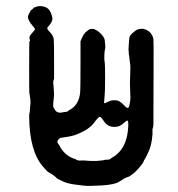

<svg xmlns="http://www.w3.org/2000/svg" viewBox="-20 -592 587 632"><path d="M282 -497 292 -496Q290 -496 294 -494Q302 -491 311 -482Q320 -473 322 -467.5Q324 -462 324.5 -462Q325 -462 325 -457Q328 -436 326 -431Q324 -426 323.5 -409.5Q323 -393 324.5 -387.5Q326 -382 326 -335Q326 -288 324 -271Q322 -254 323 -252.5Q324 -251 334.5 -256.5Q345 -262 355 -262Q365 -262 368.5 -260.5Q372 -259 373.5 -258Q375 -257 378.5 -254.5Q382 -252 389 -245Q398 -235 401.5 -237Q405 -239 406 -246Q407 -253 408.5 -260Q410 -267 408.5 -292.5Q407 -318 408.5 -345.5Q410 -373 408.5 -380.5Q407 -388 406.5 -395.5Q406 -403 405.5 -405.5Q405 -408 405 -409.5Q405 -411 404.5 -411.5Q404 -412 404 -411.5Q404 -411 404 -413.5Q404 -416 404 -420Q404 -424 403 -428Q403 -437 403.5 -438.5Q404 -440 404.5 -453.5Q405 -467 407 -472Q409 -477 410 -477Q411 -477 413.5 -480.5Q416 -484 417 -484Q418 -484 424 -489.5Q430 -495 439.5 -496.5Q449 -498 452 -497Q480 -490 485 -463Q486 -458 485.5 -356.5Q485 -255 485 -222Q486 -178 483.5 -172Q481 -166 482 -160.5Q483 -155 480 -132.5Q477 -110 468 -90.5Q459 -71 456.5 -68Q454 -65 452.5 -60Q451 -55 439 -41Q427 -27 421 -22.5Q415 -18 410.5 -14.5Q406 -11 404 -10.5Q402 -10 398 -8.5Q394 -7 390 -5Q386 -3 371.5 6.5Q357 16 313.5 18.5Q270 21 255 19Q240 17 231 16Q203 13 184.5 4Q166 -5 166 -6Q166 -7 163.5 -9Q161 -11 158 -13.5Q155 -16 151.5 -18Q148 -20 143.5 -23Q139 -26 138 -26Q137 -26 122 -43Q77 -94 76 -208Q76 -218 77 -219.5Q78 -221 78.5 -230Q79 -239 80 -248.5Q81 -258 80 -264Q79 -270 78 -278Q77 -286 76.5 -286.5Q76 -287 76 -371.5Q76 -456 77 -456Q80 -459 78 -462Q74 -471 84 -481.5Q94 -492 95 -495Q96 -498 88 -506.5Q80 -515 75 -525Q70 -535 74 -543.5Q78 -552 79.5 -554.5Q81 -557 82 -558.5Q83 -560 83.5 -559.5Q84 -559 88.5 -563.5Q93 -568 94 -568Q95 -568 98 -569Q107 -574 123.5 -570.5Q140 -567 147 -550.5Q154 -534 152 -526Q150 -518 143.5 -510.5Q137 -503 135.5 -500Q134 -497 145 -485.5Q156 -474 157 -461.5Q158 -449 158 -391V-333Q155 -325 155 -320L156 -312L158 -281L155 -248Q155 -240 156 -239Q157 -238 160 -232Q165 -221 179 -221Q181 -221 188 -222.5Q195 -224 197 -224Q199 -224 200 -224Q201 -224 202.5 -225.5Q204 -227 207 -229Q240 -245 244 -289Q245 -298 245 -386V-458H246L250 -468Q250 -468 252 -471.5Q254 -475 254 -475.5Q254 -476 254 -476.5Q254 -477 256.5 -479.5Q259 -482 259 -483Q259 -484 264.5 -488Q270 -492 272 -494Q274 -496 282 -497ZM396 -194Q394 -193 382.5 -183Q371 -173 352 -174.5Q333 -176 322 -193Q311 -210 306.5 -207Q302 -204 295 -195Q281 -173 253.5 -159Q226 -145 204 -142Q182 -139 178.5 -138Q175 -137 172 -132Q167 -127 170 -121L175 -114Q193 -78 229 -68Q231 -67 231.5 -66Q232 -65 238 -64Q244 -63 245 -63.5Q246 -64 253 -64Q305 -59 330 -67Q330 -67 330 -66L340 -67L346 -71Q346 -71 346 -71.5Q346 -72 353 -75.5Q360 -79 370 -89Q399 -118 402 -174Q404 -200 396 -194Z"/></svg>

Font: TT2020 Style E
Style: Regular
Weight: 400
Version: Version 00.2